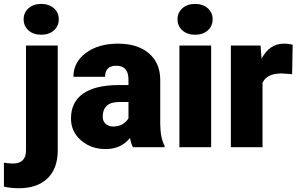

<svg xmlns="http://www.w3.org/2000/svg" viewBox="-77 -765 1551 998"><path d="M223.1 -528.3V18.1Q222.7 111.8 169.4 162.6Q116.2 213.4 21 213.4Q-20 213.4 -56.6 205.1V80.6Q-28.3 85 -10.3 85Q58.1 85 58.1 17.1V-528.3ZM45.9 -664.6Q45.9 -699.7 71.3 -722.2Q96.7 -744.6 137.2 -744.6Q177.7 -744.6 203.1 -722.2Q228.5 -699.7 228.5 -664.6Q228.5 -629.4 203.1 -606.9Q177.7 -584.5 137.2 -584.5Q96.7 -584.5 71.3 -606.9Q45.9 -629.4 45.9 -664.6Z M613.8 0Q605 -16.1 598.1 -47.4Q552.7 9.8 471.2 9.8Q396.5 9.8 344.2 -35.4Q292 -80.6 292 -148.9Q292 -234.9 355.5 -278.8Q418.9 -322.8 540 -322.8H590.8V-350.6Q590.8 -423.3 527.8 -423.3Q469.2 -423.3 469.2 -365.7H304.7Q304.7 -442.4 369.9 -490.2Q435.1 -538.1 536.1 -538.1Q637.2 -538.1 695.8 -488.8Q754.4 -439.5 755.9 -353.5V-119.6Q756.8 -46.9 778.3 -8.3V0ZM510.7 -107.4Q541.5 -107.4 561.8 -120.6Q582 -133.8 590.8 -150.4V-234.9H543Q457 -234.9 457 -157.7Q457 -135.3 472.2 -121.3Q487.3 -107.4 510.7 -107.4Z M1020.5 0H855.5V-528.3H1020.5ZM845.7 -664.6Q845.7 -699.7 871.1 -722.2Q896.5 -744.6 937 -744.6Q977.5 -744.6 1002.9 -722.2Q1028.3 -699.7 1028.3 -664.6Q1028.3 -629.4 1002.9 -606.9Q977.5 -584.5 937 -584.5Q896.5 -584.5 871.1 -606.9Q845.7 -629.4 845.7 -664.6Z M1441.4 -379.4 1387.2 -383.3Q1309.6 -383.3 1287.6 -334.5V0H1123V-528.3H1277.3L1282.7 -460.4Q1324.2 -538.1 1398.4 -538.1Q1424.8 -538.1 1444.3 -532.2Z"/></svg>

Font: Vazir Black UI
Style: Black-UI
Weight: 900
Designer: Saber Rastikerdar
Foundry: Saber Rastikerdar
Version: Version 30.1.0